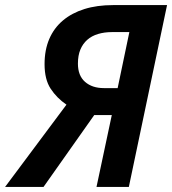

<svg xmlns="http://www.w3.org/2000/svg" viewBox="-71 -734 676 754"><path d="M190 -323Q152 -349 128 -385.5Q104 -422 104 -482Q104 -538 122.5 -581Q141 -624 176 -653.5Q211 -683 260.5 -698.5Q310 -714 373 -714H585L435 0H308L368 -282H299L100 0H-51ZM337 -388H391L437 -608H369Q339 -608 314 -600.5Q289 -593 271.5 -577.5Q254 -562 244.5 -539Q235 -516 235 -484Q235 -437 263 -412.5Q291 -388 337 -388Z"/></svg>

Font: Noto Sans Display SemiBold
Style: Italic
Weight: 600
Italic angle: -12°
Designer: Monotype Design Team
Foundry: Monotype Imaging Inc.
Version: Version 2.003